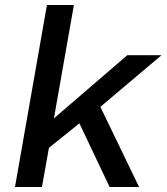

<svg xmlns="http://www.w3.org/2000/svg" viewBox="-20 -749 667 769"><path d="M40 0 168 -729H276L196 -275L490 -528H627L382 -321L537 0H419L298 -255L176 -157L148 0Z"/></svg>

Font: Hubot Sans Medium
Style: Italic
Weight: 500
Italic angle: -10°
Designer: Deni Anggara
Foundry: GitHub
Version: Version 1.001; ttfautohint (v1.8.4.7-5d5b);gftools[0.9.31]